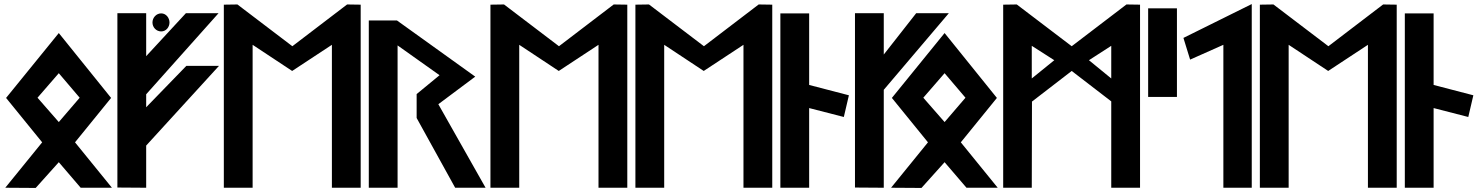

<svg xmlns="http://www.w3.org/2000/svg" viewBox="-20 -926 7300 947"><path d="M373 -444 270 -324 165 -444 270 -565ZM10 -443 188 -224 6 0 156 1 270 -126 378 0H532L350 -224L528 -443L270 -763Z M701 0V-208L1060 -601H899L701 -397V-461L1058 -861H897L701 -649V-861H559V-1ZM775 -771C799 -771 816 -792 816 -815C816 -838 799 -860 775 -860C751 -860 732 -839 732 -815C732 -791 751 -771 775 -771Z M1617 0H1759V-903L1692 -904L1422 -698L1151 -904L1084 -903V0H1226V-705L1421 -576L1617 -705Z M2142 -412 2324 -548 1938 -825H1799V0H1941V-702L2148 -555L2035 -462V-344L2225 0H2375Z M2932 0H3074V-903L3007 -904L2737 -698L2466 -904L2399 -903V0H2541V-705L2736 -576L2932 -705Z M3647 0H3789V-903L3722 -904L3452 -698L3181 -904L3114 -903V0H3256V-705L3451 -576L3647 -705Z M3971 0V-393L4142 -349L4167 -456L3971 -507V-860H3829V0Z M4339 0V-483L4660 -861H4499L4339 -657V-861H4197V-1Z M4742 -444 4639 -324 4534 -444 4639 -565ZM4379 -443 4557 -224 4375 0 4525 1 4639 -126 4747 0H4901L4719 -224L4897 -443L4639 -763Z M5069 -539V-700L5180 -629ZM5351 -629 5461 -700V-539ZM5603 0V-903L5536 -904L5266 -698L4995 -904L4928 -903V0H5069L5070 -425L5266 -576L5461 -426V0Z M5785 -448V-885H5643V-448Z M6154 -906 5817 -739 5850 -632 6014 -705V0H6154Z M6727 0H6869V-903L6802 -904L6532 -698L6261 -904L6194 -903V0H6336V-705L6531 -576L6727 -705Z M7051 0V-393L7222 -349L7247 -456L7051 -507V-860H6909V0Z"/></svg>

Font: Ny Stormning
Style: Hf
Weight: 700
Designer: Robert Jablonski, Mew Too
Foundry: Cannot Into Space Fonts
Version: Version 0.90